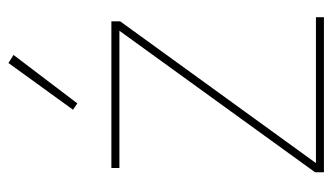

<svg xmlns="http://www.w3.org/2000/svg" viewBox="-187 -604 791 457"><g transform="rotate(-90 208.5 -375.5)"><path d="M190.9 -586.9 175.8 -597.2 287.1 -751 306.2 -738.8ZM26.9 0V-21L363.8 -486.8H37.1V-505.9H386.2V-484.9L48.8 -19H396V0Z"/></g></svg>

Font: Anuphan Thin
Style: Regular
Weight: 250
Designer: Mike Abbink, Paul van der Laan, Pieter van Rosmalen, Mint Tantisuwanna
Foundry: Bold Monday; Cadson Demak
Version: Version 3.002;hotconv 1.0.109;makeotfexe 2.5.65596